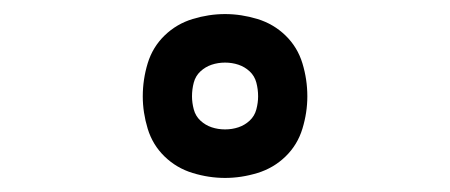

<svg xmlns="http://www.w3.org/2000/svg" viewBox="-20 -794 640 273"><path d="M300 -541Q277 -541 254 -548Q231 -555 214 -571.5Q197 -588 190 -611Q183 -634 183 -657Q183 -681 190 -704Q197 -727 214 -743.5Q231 -760 254 -767Q277 -774 300 -774Q323 -774 346 -767Q369 -760 386 -743.5Q403 -727 410 -704Q417 -681 417 -657Q417 -634 410 -611Q403 -588 386 -571.5Q369 -555 346 -548Q323 -541 300 -541ZM300 -610Q310 -610 319 -613Q328 -616 335 -622.5Q342 -629 344.5 -638.5Q347 -648 347 -657Q347 -667 344.5 -676.5Q342 -686 335 -692.5Q328 -699 319 -702Q310 -705 300 -705Q290 -705 281 -702Q272 -699 265 -692.5Q258 -686 255.5 -676.5Q253 -667 253 -657Q253 -648 255.5 -638.5Q258 -629 265 -622.5Q272 -616 281 -613Q290 -610 300 -610Z"/></svg>

Font: R Plex Mono
Style: Regular
Weight: 400
Monospace: yes
Designer: Belleve Invis
Foundry: Belleve Invis
Version: Version 31.8.0